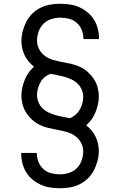

<svg xmlns="http://www.w3.org/2000/svg" viewBox="-20 -851 640 1022"><path d="M299 151Q273 151 247 147Q221 143 197.5 132.5Q174 122 153.5 105Q133 88 119.5 66Q106 44 99.5 18.5Q93 -7 93 -33V-37H176V-34Q176 -11 185 11.5Q194 34 211.5 49.5Q229 65 252 71Q275 77 299 77Q323 77 347 69.5Q371 62 388.5 44.5Q406 27 414.5 3Q423 -21 423 -45Q423 -70 411 -92Q399 -114 379 -128Q359 -142 335 -148.5Q311 -155 287 -159.5Q263 -164 239 -169.5Q215 -175 193 -185.5Q171 -196 152.5 -212.5Q134 -229 120.5 -249.5Q107 -270 100.5 -294Q94 -318 94 -342Q94 -364 99 -385.5Q104 -407 112 -427Q120 -447 132.5 -464.5Q145 -482 161 -496Q146 -508 133 -523Q120 -538 111.5 -556Q103 -574 98.5 -593.5Q94 -613 94 -632Q94 -659 101 -685.5Q108 -712 120.5 -736Q133 -760 152.5 -779Q172 -798 196.5 -810Q221 -822 247.5 -826.5Q274 -831 301 -831Q327 -831 353 -827Q379 -823 402.5 -812.5Q426 -802 446.5 -785Q467 -768 480.5 -746Q494 -724 500.5 -698.5Q507 -673 507 -647V-643H424V-646Q424 -669 415 -691.5Q406 -714 388.5 -729.5Q371 -745 348 -751Q325 -757 301 -757Q277 -757 253 -749.5Q229 -742 211.5 -724.5Q194 -707 185.5 -683Q177 -659 177 -635Q177 -610 189 -588Q201 -566 221 -552Q241 -538 265 -531.5Q289 -525 313 -520.5Q337 -516 361 -510.5Q385 -505 407 -494.5Q429 -484 447.5 -467.5Q466 -451 479.5 -430.5Q493 -410 499.5 -386Q506 -362 506 -338Q506 -316 501 -294.5Q496 -273 488 -253Q480 -233 467.5 -215.5Q455 -198 439 -184Q454 -172 467 -157Q480 -142 488.5 -124Q497 -106 501.5 -86.5Q506 -67 506 -48Q506 -21 499 5.5Q492 32 479.5 56Q467 80 447.5 99Q428 118 403.5 130Q379 142 352.5 146.5Q326 151 299 151ZM351 -222H352Q368 -228 382 -240Q396 -252 404.5 -267Q413 -282 418 -299.5Q423 -317 423 -334Q423 -354 415.5 -372.5Q408 -391 394 -405Q380 -419 362 -427.5Q344 -436 325 -441.5Q306 -447 287 -450.5Q268 -454 249 -458Q232 -452 218 -440.5Q204 -429 195.5 -413.5Q187 -398 182 -380.5Q177 -363 177 -346Q177 -326 184.5 -307.5Q192 -289 206 -275Q220 -261 238 -252.5Q256 -244 275 -238.5Q294 -233 313 -229.5Q332 -226 351 -222Z"/></svg>

Font: Iosevka Etoile
Style: Regular
Weight: 400
Designer: Belleve Invis
Foundry: Belleve Invis
Version: Version 33.2.4